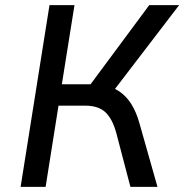

<svg xmlns="http://www.w3.org/2000/svg" viewBox="-20 -725 715 745"><path d="M60 0 172 -705H269L220 -398H348L318 -380L559 -705H675L414 -364L379 -393Q416 -389 443.5 -370Q471 -351 490 -320.5Q509 -290 521 -247L591 0H486L432 -206Q417 -263 389.5 -289Q362 -315 311 -315H207L157 0Z"/></svg>

Font: Nunito Sans 7pt SemiCondensed Medium
Style: Italic
Weight: 500
Width: 4
Italic angle: -9°
Designer: Vernon Adams
Foundry: Vernon Adams
Version: Version 3.101;gftools[0.9.27]